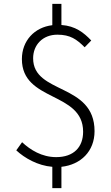

<svg xmlns="http://www.w3.org/2000/svg" viewBox="-20 -849 575 991"><path d="M250 122H297V12C397 1 468 -68 468 -172C468 -422 151 -361 151 -548C151 -618 201 -670 276 -670C343 -670 376 -646 417 -605L451 -640C412 -681 369 -715 297 -720V-829H250V-719C158 -708 93 -639 93 -544C93 -322 409 -378 409 -169C409 -90 361 -38 270 -38C196 -38 137 -75 94 -115L64 -73C107 -33 175 6 250 12Z"/></svg>

Font: Noto Sans CJK SC Light
Style: Regular
Weight: 300
Designer: Ryoko NISHIZUKA 西塚涼子 (kana, bopomofo & ideographs); Paul D. Hunt (Latin, Greek & Cyrillic); Sandoll Communications 산돌커뮤니
Foundry: Adobe
Version: Version 2.004;hotconv 1.0.118;makeotfexe 2.5.65603